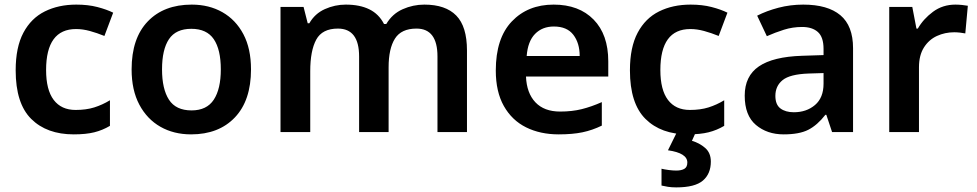

<svg xmlns="http://www.w3.org/2000/svg" viewBox="-20 -573 4238 833"><path d="M300 10Q183 10 115.5 -57Q48 -124 48 -268Q48 -368 81.5 -431Q115 -494 174.5 -523.5Q234 -553 311 -553Q362 -553 402.5 -542.5Q443 -532 471 -518L433 -417Q401 -430 370 -438.5Q339 -447 310 -447Q180 -447 180 -269Q180 -183 213 -139.5Q246 -96 308 -96Q354 -96 389 -107Q424 -118 457 -138V-27Q425 -8 389 1Q353 10 300 10Z M1069 -272Q1069 -137 999 -63.5Q929 10 809 10Q734 10 676 -23Q618 -56 584.5 -119Q551 -182 551 -272Q551 -407 621 -480Q691 -553 812 -553Q887 -553 945 -520Q1003 -487 1036 -424.5Q1069 -362 1069 -272ZM683 -272Q683 -187 713 -140.5Q743 -94 811 -94Q877 -94 907.5 -140.5Q938 -187 938 -272Q938 -358 907.5 -403Q877 -448 810 -448Q743 -448 713 -403Q683 -358 683 -272Z M1821 -553Q1913 -553 1959.5 -505.5Q2006 -458 2006 -354V0H1878V-328Q1878 -449 1787 -449Q1721 -449 1693.5 -405.5Q1666 -362 1666 -281V0H1538V-328Q1538 -449 1446 -449Q1378 -449 1352 -401Q1326 -353 1326 -264V0H1197V-543H1297L1315 -472H1322Q1346 -514 1389.5 -533.5Q1433 -553 1480 -553Q1541 -553 1582.5 -532.5Q1624 -512 1646 -469H1656Q1682 -513 1727 -533Q1772 -553 1821 -553Z M2382 -553Q2492 -553 2555.5 -488Q2619 -423 2619 -307V-241H2262Q2265 -169 2303 -129Q2341 -89 2410 -89Q2462 -89 2504 -99.5Q2546 -110 2591 -130V-28Q2550 -8 2507 1Q2464 10 2404 10Q2324 10 2262.5 -20.5Q2201 -51 2166 -113Q2131 -175 2131 -267Q2131 -407 2200.5 -480Q2270 -553 2382 -553ZM2383 -458Q2333 -458 2301.5 -426Q2270 -394 2265 -330H2495Q2495 -386 2467.5 -422Q2440 -458 2383 -458Z M2965 10Q2848 10 2780.5 -57Q2713 -124 2713 -268Q2713 -368 2746.5 -431Q2780 -494 2839.5 -523.5Q2899 -553 2976 -553Q3027 -553 3067.5 -542.5Q3108 -532 3136 -518L3098 -417Q3066 -430 3035 -438.5Q3004 -447 2975 -447Q2845 -447 2845 -269Q2845 -183 2878 -139.5Q2911 -96 2973 -96Q3019 -96 3054 -107Q3089 -118 3122 -138V-27Q3090 -8 3054 1Q3018 10 2965 10ZM3064 128Q3064 181 3029.5 210.5Q2995 240 2914 240Q2894 240 2878 237.5Q2862 235 2850 232V159Q2862 162 2880.5 164.5Q2899 167 2914 167Q2936 167 2949 159.5Q2962 152 2962 132Q2962 91 2878 79L2917 0H2999L2982 38Q3014 47 3039 68.5Q3064 90 3064 128Z M3465 -553Q3571 -553 3626 -507Q3681 -461 3681 -364V0H3590L3565 -75H3561Q3526 -30 3487 -10Q3448 10 3380 10Q3308 10 3259.5 -31Q3211 -72 3211 -158Q3211 -243 3272.5 -285Q3334 -327 3460 -331L3553 -334V-361Q3553 -412 3528.5 -434Q3504 -456 3460 -456Q3419 -456 3381 -444Q3343 -432 3307 -416L3265 -505Q3306 -526 3357.5 -539.5Q3409 -553 3465 -553ZM3488 -254Q3407 -251 3375.5 -225.5Q3344 -200 3344 -157Q3344 -119 3366 -102.5Q3388 -86 3424 -86Q3479 -86 3516 -117.5Q3553 -149 3553 -210V-256Z M4125 -553Q4138 -553 4153.5 -551.5Q4169 -550 4179 -548L4168 -428Q4159 -430 4145 -431.5Q4131 -433 4120 -433Q4080 -433 4045 -417Q4010 -401 3988.5 -367Q3967 -333 3967 -281V0H3838V-543H3938L3956 -449H3962Q3986 -491 4028 -522Q4070 -553 4125 -553Z"/></svg>

Font: Noto Sans Lisu SemiBold
Style: Regular
Weight: 600
Designer: Monotype Design Team. David Williams.
Foundry: Monotype Imaging Inc.
Version: Version 2.102; ttfautohint (v1.8.4.7-5d5b)